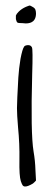

<svg xmlns="http://www.w3.org/2000/svg" viewBox="-20 -635 190 690"><path d="M73.2 -610.4Q85 -615.2 86.9 -615.2Q88.9 -615.2 98.6 -609.4Q105.5 -605.5 107.4 -599.6Q109.4 -593.8 109.4 -585Q108.4 -550.8 72.3 -550.8Q67.4 -550.8 61.5 -551.8Q45.9 -551.8 43 -553.7Q39.1 -556.6 37.1 -566.4Q37.1 -570.3 37.1 -573.2Q37.1 -576.2 37.1 -579.1Q39.1 -585 46.9 -592.8Q57.6 -603.5 73.2 -610.4ZM66.4 -466.8Q68.4 -471.7 79.1 -472.7Q80.1 -472.7 82 -472.7Q90.8 -472.7 94.7 -464.8Q98.6 -458 95.7 -369.1Q89.8 -156.2 100.6 -90.8Q106.4 -57.6 107.4 -23.4Q108.4 -10.7 109.4 13.7Q107.4 16.6 98.6 24.4Q79.1 36.1 69.3 35.2Q69.3 35.2 68.4 35.2Q63.5 34.2 61.5 31.2Q58.6 27.3 54.7 15.6Q48.8 -2.9 49.8 -59.6Q50.8 -118.2 44.9 -176.8Q41 -222.7 41 -246.1Q41 -269.5 45.9 -356.4Q47.9 -388.7 53.7 -423.8Q60.5 -459 66.4 -466.8Z"/></svg>

Font: Yahfie
Style: Heavy
Weight: 600
Designer: Joe Palazzolo
Foundry: jozolo LLC
Version: Version 001.000